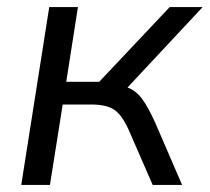

<svg xmlns="http://www.w3.org/2000/svg" viewBox="-20 -522 592 542"><path d="M40 0 119 -502H200L167 -291H260L459 -502H552L340 -275Q364 -266 381 -243Q398 -220 418 -176L494 0H411L343 -156Q324 -198 302 -212.5Q280 -227 237 -227H157L121 0Z"/></svg>

Font: Mulish
Style: Italic
Weight: 400
Italic angle: -9°
Designer: Vernon Adams
Foundry: Vernon Adams
Version: Version 3.603; ttfautohint (v1.8.3)